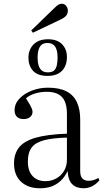

<svg xmlns="http://www.w3.org/2000/svg" viewBox="-20 -993 552 1027"><path d="M194 14Q130 14 92.5 -21Q55 -56 55 -119Q55 -170 81.5 -204Q108 -238 169.5 -256Q231 -274 338 -278V-383Q338 -426 326 -452Q314 -478 290 -490Q266 -502 230 -502Q196 -502 166 -492.5Q136 -483 119 -467Q132 -447 139.5 -433.5Q147 -420 150.5 -411Q154 -402 154 -395Q154 -378 141 -367Q128 -356 106 -356Q84 -356 71 -368Q58 -380 58 -403Q58 -438 84 -465.5Q110 -493 151 -508.5Q192 -524 236 -524Q298 -524 336 -504Q374 -484 391.5 -446Q409 -408 409 -354V-78Q409 -50 421 -38Q433 -26 454 -26Q468 -26 481 -30Q494 -34 506 -41L512 -29Q494 -7 472 3.5Q450 14 427 14Q388 14 366 -8Q344 -30 342 -78Q325 -44 302.5 -24Q280 -4 253.5 5Q227 14 194 14ZM223 -24Q254 -24 280 -38Q306 -52 322 -78Q338 -104 338 -139V-257Q262 -255 216 -243Q170 -231 149.5 -204Q129 -177 129 -129Q129 -78 154.5 -51Q180 -24 223 -24ZM235 -587Q181 -587 156.5 -614.5Q132 -642 132 -685Q132 -711 143.5 -733.5Q155 -756 178 -769.5Q201 -783 237 -783Q286 -783 312 -756.5Q338 -730 338 -687Q338 -658 326.5 -635Q315 -612 292 -599.5Q269 -587 235 -587ZM236 -606Q257 -606 268 -615Q279 -624 283.5 -642Q288 -660 288 -685Q288 -710 282.5 -727.5Q277 -745 265 -754Q253 -763 234 -763Q214 -763 203 -754Q192 -745 186.5 -727.5Q181 -710 181 -685Q181 -661 186.5 -643Q192 -625 204 -615.5Q216 -606 236 -606ZM156 -818 147 -830 272 -951Q285 -964 293.5 -968.5Q302 -973 310 -973Q325 -973 334 -961.5Q343 -950 343 -936Q343 -921 334.5 -910Q326 -899 307 -890Z"/></svg>

Font: Literata 60pt Light
Style: Regular
Weight: 300
Designer: Latin by Veronika Burian and Jose Scaglione. Greek by Irene Vlachou. Cyrillic by Vera Evstafieva.
Foundry: TypeTogether
Version: Version 3.103;gftools[0.9.29]